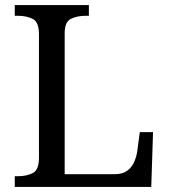

<svg xmlns="http://www.w3.org/2000/svg" viewBox="-20 -734 663 754"><path d="M38 0V-42H51Q85 -42 109 -54.5Q133 -67 133 -114V-600Q133 -647 109 -659.5Q85 -672 51 -672H38V-714H329V-672H316Q283 -672 258.5 -660Q234 -648 234 -604V-50H431Q461 -50 479.5 -63.5Q498 -77 507 -98Q516 -119 519 -140L529 -215H581L574 0Z"/></svg>

Font: Noto Serif Test
Style: Regular
Weight: 400
Version: Version 1.000